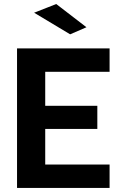

<svg xmlns="http://www.w3.org/2000/svg" viewBox="-20 -920 591 940"><path d="M63.4 0V-683H516.5V-568.5H201.4V-402H456.5V-288.9H201.4V-114.5H516.5V0ZM323.4 -752 147 -857.7 255.4 -900.3 403.2 -786.6Z"/></svg>

Font: Cairo
Style: Regular
Weight: 400
Designer: Mohamed Gaber, Accademia di Belle Arti di Urbino
Foundry: Kief Type Foundry, Accademia di Belle Arti di Urbino
Version: Version 3.120